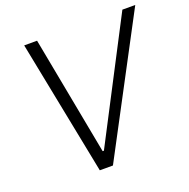

<svg xmlns="http://www.w3.org/2000/svg" viewBox="-129 -851 961 975"><g transform="rotate(-20 351.5 -363.5)"><path d="M172.9 -727.3 294 -86.3H300.8L633.9 -727.3H703.5L318.2 0H247.2L103.3 -727.3Z"/></g></svg>

Font: Karasuma Gothic
Style: Light Italic
Weight: 300
Italic angle: 9.39998°
Designer: Rasmus Andersson / Ryoko Nishizuka
Foundry: rsms
Version: Version 1.00